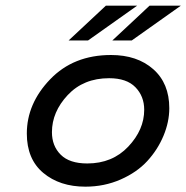

<svg xmlns="http://www.w3.org/2000/svg" viewBox="-20 -662 675 695"><path d="M381.8 -462.9Q476.6 -462.9 534.7 -411.6Q592.8 -360.4 592.8 -270.5Q592.8 -220.7 571.8 -170.4Q550.8 -120.1 513.2 -79.1Q475.6 -38.1 416.5 -12.2Q357.4 13.7 289.1 13.7Q196.3 13.7 136.7 -36.1Q77.1 -85.9 77.1 -178.7Q77.1 -287.1 161.6 -375Q246.1 -462.9 381.8 -462.9ZM375 -378.9Q282.2 -378.9 225.1 -317.9Q168 -256.8 168 -183.6Q168 -133.8 199.7 -102.1Q231.4 -70.3 295.9 -70.3Q386.7 -70.3 444.3 -131.3Q502 -192.4 502 -264.6Q502 -313.5 470.2 -346.2Q438.5 -378.9 375 -378.9ZM476.6 -641.6 298.8 -515.6H228.5L363.3 -641.6ZM634.8 -641.6 457 -515.6H386.7L521.5 -641.6Z"/></svg>

Font: Thabit-Bold-Oblique
Style: Bold Oblique
Weight: 700
Designer: Regenerated by Nadim Shaikli
Foundry: MAK Alagha
Version: 0.01